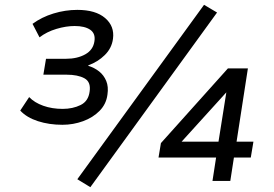

<svg xmlns="http://www.w3.org/2000/svg" viewBox="-20 -751 1138 797"><path d="M239 -233Q184 -233 137.5 -248Q91 -263 64 -292L101 -348Q123 -325 159.5 -312Q196 -299 240 -299Q282 -299 314.5 -315Q347 -331 352 -371Q358 -411 330.5 -426Q303 -441 256 -441H160L171 -507H254Q301 -507 334 -525.5Q367 -544 372 -580Q377 -612 354.5 -627.5Q332 -643 290 -643Q254 -643 214 -631Q174 -619 144 -596L115 -652Q153 -680 202 -695Q251 -710 301 -710Q377 -710 416.5 -676Q456 -642 449 -590Q444 -551 415 -522.5Q386 -494 347 -480L346 -478Q372 -470 391.5 -454.5Q411 -439 421 -415Q431 -391 426 -358Q421 -319 393.5 -291Q366 -263 325 -248Q284 -233 239 -233ZM355 26 301 -7 827 -731 881 -699ZM862 0 877 -97H638L648 -157L926 -467H1009L962 -163H1032L1021 -97H951L936 0ZM887 -163 921 -377H928L714 -141L715 -163Z"/></svg>

Font: Nunito Sans 7pt Medium
Style: Italic
Weight: 500
Italic angle: -9°
Designer: Vernon Adams
Foundry: Vernon Adams
Version: Version 3.101;gftools[0.9.27]